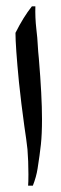

<svg xmlns="http://www.w3.org/2000/svg" viewBox="-20 -588 194 608"><path d="M81 -568H92Q91 -532 95 -497Q99 -462 99 -454L101 -424L103 -403Q113 -283 113 -211Q113 -163 109.5 -130.5Q106 -98 99 -54Q95 -28 84 0H69Q70 -10 70 -36Q70 -78 67 -115Q64 -143 57 -189Q47 -261 40 -328Q29 -442 29 -484Q54 -534 81 -568Z"/></svg>

Font: Mirza
Style: Regular
Weight: 400
Designer: Arabic design by Kourosh Beigpour, Latin design by Eduardo Tunni, engineering by Lasse Fister
Version: Version 1.000